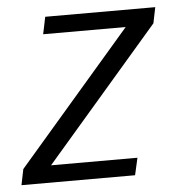

<svg xmlns="http://www.w3.org/2000/svg" viewBox="-53 -551 544 591"><g transform="rotate(-5 219.0 -255.0)"><path d="M-10 0 0 -49 352 -457H97L108 -510H448L438 -461L86 -53H353L341 0Z"/></g></svg>

Font: Saira Semi Condensed Light
Style: Italic
Weight: 300
Width: 4
Italic angle: -12°
Designer: Hector Gatti with collaboration of the Omnibus-Type team
Foundry: Omnibus-Type
Version: Version 1.001; ttfautohint (v1.8)